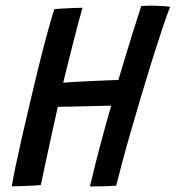

<svg xmlns="http://www.w3.org/2000/svg" viewBox="-20 -674 635 694"><path d="M22.5 -0.5Q26 -22.5 35.2 -67.5Q44.5 -112.5 57.8 -171.2Q71 -230 86.5 -295Q102 -360 117.2 -422.8Q132.5 -485.5 146.5 -537.5Q155 -570 162.8 -596.8Q170.5 -623.5 176.5 -641Q183 -642 202.5 -643Q222 -644 243.5 -645Q265 -646 278 -646Q270.5 -619.5 261 -583.8Q251.5 -548 243.5 -515.5Q231.5 -469.5 221.5 -428.5Q211.5 -387.5 208.5 -375Q222.5 -376.5 250 -378Q277.5 -379.5 308.8 -381Q340 -382.5 367.2 -383.5Q394.5 -384.5 408 -385Q418.5 -421 433 -468.5Q447.5 -516 462.5 -564.5Q477.5 -613 490.5 -652Q503.5 -653.5 524.5 -653.5Q544.5 -653.5 565 -652.2Q585.5 -651 595 -649.5Q584.5 -623.5 567.5 -572.8Q550.5 -522 530.2 -457.5Q510 -393 489.8 -324.8Q469.5 -256.5 452 -195.5Q435 -137 421.2 -84.8Q407.5 -32.5 400 -3Q387 -1.5 358.2 -0.8Q329.5 0 305 0Q324 -80.5 344.5 -157.5Q365 -234.5 382 -292Q369 -292 342.5 -291.2Q316 -290.5 285.2 -289.8Q254.5 -289 228 -288.5Q201.5 -288 189 -288Q180 -248 169.8 -201.2Q159.5 -154.5 150.2 -111.5Q141 -68.5 134.8 -39.2Q128.5 -10 127.5 -5.5Q117.5 -4 97.5 -3Q77.5 -2 56.5 -1.2Q35.5 -0.5 22.5 -0.5Z"/></svg>

Font: Grandstander
Style: Italic
Weight: 400
Italic angle: -15°
Designer: Tyler Finck
Foundry: Etcetera Type Co
Version: Version 1.200; ttfautohint (v1.8.3)